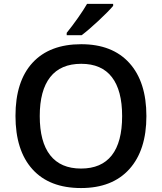

<svg xmlns="http://www.w3.org/2000/svg" viewBox="-20 -951 827 981"><path d="M59.1 0ZM728 -357.9Q728 -183.6 640.9 -86.9Q553.7 9.8 394 9.8Q232.4 9.8 145.8 -86.2Q59.1 -182.1 59.1 -358.9Q59.1 -535.6 146.2 -630.4Q233.4 -725.1 395 -725.1Q554.2 -725.1 641.1 -628.9Q728 -532.7 728 -357.9ZM183.1 -357.9Q183.1 -226.1 236.3 -158Q289.6 -89.8 394 -89.8Q498 -89.8 551 -157.2Q604 -224.6 604 -357.9Q604 -489.3 551.5 -557.1Q499 -625 395 -625Q290 -625 236.6 -557.1Q183.1 -489.3 183.1 -357.9ZM320.8 -771V-783.2Q348.6 -817.4 378.2 -859.4Q407.7 -901.4 424.8 -931.2H558.1V-920.9Q532.7 -891.1 482.2 -844Q431.6 -796.9 397 -771Z"/></svg>

Font: Open Sans Semibold
Style: Regular
Weight: 600
Foundry: Ascender Corporation
Version: Version 1.10; ttfautohint (v1.5.65-e2d9)